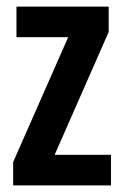

<svg xmlns="http://www.w3.org/2000/svg" viewBox="-20 -656 376 583"><path d="M317 -93H20V-164L187 -543H30V-636H310V-559L146 -186H317Z"/></svg>

Font: Noto Sans Kannada UI ExtraCondensed SemiBold
Style: Regular
Weight: 600
Width: 2
Designer: Jelle Bosma - Monotype Design Team
Foundry: Monotype Imaging Inc.
Version: Version 2.005; ttfautohint (v1.8.4.7-5d5b)